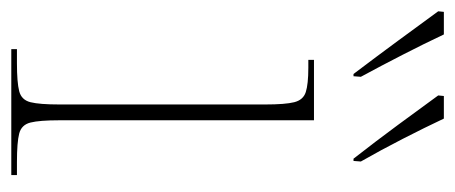

<svg xmlns="http://www.w3.org/2000/svg" viewBox="-295 -553 806 340"><g transform="rotate(90 108.0 -383.0)"><path d="M25 0V-10H50Q84 -10 99.5 -14Q115 -18 119 -34Q123 -50 123 -85V-450Q123 -485 119 -501Q115 -517 101 -521.5Q87 -526 58 -526H44V-536H151V-85Q151 -50 155 -34Q159 -18 174.5 -14Q190 -10 225 -10H248V0ZM69 -606Q38 -647 10 -685Q-18 -723 -42 -756L-41 -766H-1Q15 -732 35 -693Q55 -654 74 -619L73 -606ZM219 -606Q187 -647 159 -685Q131 -723 107 -756L108 -766H148Q164 -732 184 -693Q204 -654 224 -619L223 -606Z"/></g></svg>

Font: Noto Serif Display SemiCondensed Thin
Style: Regular
Weight: 100
Width: 4
Designer: Monotype Design Team
Foundry: Monotype Imaging Inc.
Version: Version 2.009